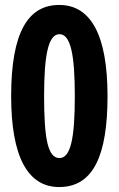

<svg xmlns="http://www.w3.org/2000/svg" viewBox="-20 -745 480 775"><path d="M219 10C359 10 414 -122 414 -357C414 -605 346 -725 219 -725C94 -725 25 -616 25 -357C25 -116 90 10 219 10ZM220 -107C173 -107 158 -186 158 -357C158 -523 175 -607 220 -607C265 -607 282 -525 282 -357C282 -186 265 -107 220 -107Z"/></svg>

Font: Noto Sans Gurmukhi UI ExtraCondensed
Style: Bold
Weight: 700
Width: 2
Designer: Jelle Bosma - Monotype Design Team
Foundry: Monotype Imaging Inc.
Version: Version 2.004